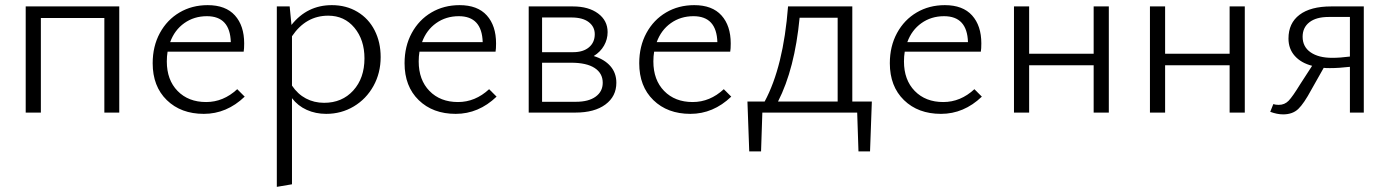

<svg xmlns="http://www.w3.org/2000/svg" viewBox="-20 -438 5406 747"><path d="M444 0H386V-368H139V0H80V-413H444Z M932 -62Q862 5 773 5Q684 5 629 -48.5Q574 -102 574 -192Q574 -258 602 -309.5Q630 -361 678.5 -389.5Q727 -418 788 -418Q858 -418 894 -378Q930 -338 930 -269Q930 -248 928 -237H632Q629 -219 629 -199Q629 -127 671 -84Q713 -41 782 -41Q849 -41 903 -91ZM642 -274H878Q875 -375 785 -375Q735 -375 697 -348Q659 -321 642 -274Z M1461 -216Q1461 -154 1433 -103.5Q1405 -53 1356.5 -24Q1308 5 1249 5Q1208 5 1173.5 -10.5Q1139 -26 1116 -56V279L1057 289V-413H1107L1114 -341Q1175 -418 1271 -418Q1327 -418 1370.5 -392Q1414 -366 1437.5 -320Q1461 -274 1461 -216ZM1398 -211Q1398 -283 1359 -330Q1320 -377 1257 -377Q1170 -377 1116 -297V-105Q1138 -72 1170 -55Q1202 -38 1241 -38Q1311 -38 1354.5 -86Q1398 -134 1398 -211Z M1912 -62Q1842 5 1753 5Q1664 5 1609 -48.5Q1554 -102 1554 -192Q1554 -258 1582 -309.5Q1610 -361 1658.5 -389.5Q1707 -418 1768 -418Q1838 -418 1874 -378Q1910 -338 1910 -269Q1910 -248 1908 -237H1612Q1609 -219 1609 -199Q1609 -127 1651 -84Q1693 -41 1762 -41Q1829 -41 1883 -91ZM1622 -274H1858Q1855 -375 1765 -375Q1715 -375 1677 -348Q1639 -321 1622 -274Z M2378 -116Q2378 -63 2335.5 -31.5Q2293 0 2219 0H2037V-413H2209Q2270 -413 2307 -385.5Q2344 -358 2344 -313Q2344 -285 2330 -260.5Q2316 -236 2290 -220Q2332 -207 2355 -180.5Q2378 -154 2378 -116ZM2089 -370V-235H2210Q2249 -235 2271.5 -254Q2294 -273 2294 -305Q2294 -334 2270.5 -352Q2247 -370 2203 -370ZM2325 -116Q2325 -153 2293.5 -173.5Q2262 -194 2202 -194H2089V-42H2221Q2270 -42 2297.5 -62Q2325 -82 2325 -116Z M2825 -62Q2755 5 2666 5Q2577 5 2522 -48.5Q2467 -102 2467 -192Q2467 -258 2495 -309.5Q2523 -361 2571.5 -389.5Q2620 -418 2681 -418Q2751 -418 2787 -378Q2823 -338 2823 -269Q2823 -248 2821 -237H2525Q2522 -219 2522 -199Q2522 -127 2564 -84Q2606 -41 2675 -41Q2742 -41 2796 -91ZM2535 -274H2771Q2768 -375 2678 -375Q2628 -375 2590 -348Q2552 -321 2535 -274Z M3365 151H3320L3315 0H2946L2941 151H2895L2888 -43H2955Q3028 -179 3046 -413H3296V-43H3372ZM3239 -43V-369H3091Q3072 -170 3007 -43Z M3800 -62Q3730 5 3641 5Q3552 5 3497 -48.5Q3442 -102 3442 -192Q3442 -258 3470 -309.5Q3498 -361 3546.5 -389.5Q3595 -418 3656 -418Q3726 -418 3762 -378Q3798 -338 3798 -269Q3798 -248 3796 -237H3500Q3497 -219 3497 -199Q3497 -127 3539 -84Q3581 -41 3650 -41Q3717 -41 3771 -91ZM3510 -274H3746Q3743 -375 3653 -375Q3603 -375 3565 -348Q3527 -321 3510 -274Z M4294 -413V0H4235V-184H3984V0H3925V-413H3984V-229H4235V-413Z M4823 -413V0H4764V-184H4513V0H4454V-413H4513V-229H4764V-413Z M5286 -413V0H5232V-178Q5189 -173 5154 -173Q5138 -173 5130 -174L5082 -89Q5053 -35 5031 -14Q5009 7 4972 7Q4949 7 4922 -3L4934 -33Q4943 -30 4955 -30Q4978 -30 4993.5 -46Q5009 -62 5039 -111L5085 -182Q5042 -193 5017.5 -220.5Q4993 -248 4993 -288Q4993 -348 5036 -380.5Q5079 -413 5159 -413ZM5232 -218V-372H5149Q5101 -372 5074.5 -351.5Q5048 -331 5048 -295Q5048 -256 5079 -234.5Q5110 -213 5163 -213Q5194 -213 5232 -218Z"/></svg>

Font: Ysabeau Semilight
Style: Regular
Weight: 300
Designer: Christian Thalmann (Catharsis Fonts)
Version: Version 0.003